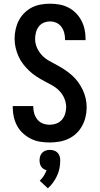

<svg xmlns="http://www.w3.org/2000/svg" viewBox="-20 -763 540 1039"><path d="M249 8Q223 8 197.5 4Q172 0 148.5 -11.5Q125 -23 105.5 -40.5Q86 -58 73.5 -80.5Q61 -103 55 -128.5Q49 -154 49 -180V-189H160V-185Q160 -166 165.5 -148Q171 -130 183 -115.5Q195 -101 212.5 -94.5Q230 -88 249 -88Q267 -88 285 -94.5Q303 -101 315 -115Q327 -129 332.5 -147Q338 -165 338 -183Q338 -208 328 -231Q318 -254 301 -271.5Q284 -289 262.5 -301Q241 -313 219 -324.5Q197 -336 176.5 -349.5Q156 -363 138 -380Q120 -397 105 -416.5Q90 -436 80 -458.5Q70 -481 64.5 -505Q59 -529 59 -553Q59 -579 64.5 -604Q70 -629 81.5 -651.5Q93 -674 111.5 -692.5Q130 -711 152.5 -722.5Q175 -734 200.5 -738.5Q226 -743 251 -743Q276 -743 301.5 -738.5Q327 -734 349.5 -722.5Q372 -711 390 -693Q408 -675 420 -652.5Q432 -630 437.5 -605Q443 -580 443 -555V-546H332V-550Q332 -568 327.5 -585.5Q323 -603 312.5 -617.5Q302 -632 285.5 -639.5Q269 -647 251 -647Q233 -647 216.5 -640Q200 -633 189.5 -619Q179 -605 174.5 -587.5Q170 -570 170 -552Q170 -528 180 -505Q190 -482 207 -464Q224 -446 245.5 -434Q267 -422 288.5 -410.5Q310 -399 330.5 -385.5Q351 -372 369.5 -355.5Q388 -339 402.5 -319Q417 -299 427.5 -277Q438 -255 443.5 -231Q449 -207 449 -182Q449 -156 443 -130.5Q437 -105 424.5 -82Q412 -59 393 -41Q374 -23 350.5 -12Q327 -1 301 3.5Q275 8 249 8ZM239 256 195 215Q208 203 217 188.5Q226 174 232 158Q223 156 215.5 151Q208 146 203 138.5Q198 131 196 122Q194 113 194 104Q194 93 197.5 82Q201 71 209 63Q217 55 228 51.5Q239 48 250 48Q261 48 272 51.5Q283 55 291 63Q299 71 302.5 82Q306 93 306 104Q306 126 302 147Q298 168 289 187.5Q280 207 267.5 224.5Q255 242 239 256Z"/></svg>

Font: Iosevka
Style: Bold
Weight: 700
Monospace: yes
Designer: Belleve Invis
Foundry: Belleve Invis
Version: Version 32.5.0; ttfautohint (v1.8.4)